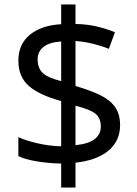

<svg xmlns="http://www.w3.org/2000/svg" viewBox="-20 -779 612 857"><path d="M253 -49Q198 -50 146 -58.5Q94 -67 62 -82V-167Q96 -151 149 -139Q202 -127 253 -126V-328Q154 -355 108 -396Q62 -437 62 -508Q62 -582 113.5 -624Q165 -666 253 -671V-759H317V-672Q370 -671 413.5 -660.5Q457 -650 493 -635L466 -561Q434 -574 395.5 -583.5Q357 -593 317 -596V-395Q383 -376 427 -354.5Q471 -333 493.5 -301.5Q516 -270 516 -220Q516 -150 464 -106.5Q412 -63 317 -53V58H253ZM253 -594Q199 -590 173.5 -569Q148 -548 148 -515Q148 -475 170.5 -453.5Q193 -432 253 -417ZM317 -131Q376 -137 403 -158.5Q430 -180 430 -214Q430 -252 406 -271.5Q382 -291 317 -307Z"/></svg>

Font: Noto Sans Hatran
Style: Regular
Weight: 400
Designer: Monotype Design Team
Foundry: Monotype Imaging Inc.
Version: Version 2.001; ttfautohint (v1.8.4.7-5d5b)